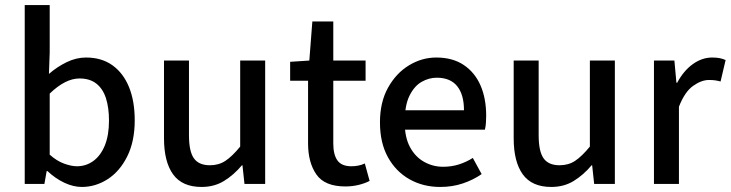

<svg xmlns="http://www.w3.org/2000/svg" viewBox="-20 -729 2896 761"><path d="M304 12Q271 12 235.5 -4.5Q200 -21 168 -51H165L156 0H78V-709H177V-521L174 -436Q206 -464 244 -482.5Q282 -501 321 -501Q383 -501 426 -470Q469 -439 491.5 -383.5Q514 -328 514 -252Q514 -169 484.5 -109.5Q455 -50 407 -19Q359 12 304 12ZM285 -70Q321 -70 350 -91Q379 -112 395.5 -152.5Q412 -193 412 -251Q412 -302 400 -339.5Q388 -377 362 -397.5Q336 -418 295 -418Q267 -418 237.5 -403Q208 -388 177 -358V-116Q205 -91 234 -80.5Q263 -70 285 -70Z M779 12Q702 12 666 -38Q630 -88 630 -181V-489H729V-193Q729 -129 748.5 -101.5Q768 -74 812 -74Q847 -74 873.5 -91.5Q900 -109 932 -148V-489H1031V0H949L941 -74H939Q906 -35 867.5 -11.5Q829 12 779 12Z M1349 10Q1267 10 1234 -37.5Q1201 -85 1201 -161V-409H1130V-484L1206 -489L1218 -644H1301V-489H1429V-409H1301V-160Q1301 -116 1317.5 -93Q1334 -70 1373 -70Q1386 -70 1399.5 -72.5Q1413 -75 1426 -81L1445 -12Q1426 -2 1401 4Q1376 10 1349 10Z M1725 12Q1657 12 1603 -18.5Q1549 -49 1517.5 -106Q1486 -163 1486 -244Q1486 -324 1518 -381.5Q1550 -439 1601 -470Q1652 -501 1709 -501Q1774 -501 1818 -471.5Q1862 -442 1884.5 -390.5Q1907 -339 1907 -270Q1907 -256 1906 -242Q1905 -228 1902 -215H1558V-292H1819Q1819 -354 1792 -387.5Q1765 -421 1711 -421Q1680 -421 1651 -404.5Q1622 -388 1603 -349.5Q1584 -311 1584 -245Q1584 -185 1605 -146Q1626 -107 1661 -87.5Q1696 -68 1736 -68Q1770 -68 1799.5 -77.5Q1829 -87 1854 -103L1889 -39Q1856 -16 1814.5 -2Q1773 12 1725 12Z M2165 12Q2088 12 2052 -38Q2016 -88 2016 -181V-489H2115V-193Q2115 -129 2134.5 -101.5Q2154 -74 2198 -74Q2233 -74 2259.5 -91.5Q2286 -109 2318 -148V-489H2417V0H2335L2327 -74H2325Q2292 -35 2253.5 -11.5Q2215 12 2165 12Z M2572 0V-489H2653L2661 -401H2664Q2689 -448 2725.5 -474.5Q2762 -501 2803 -501Q2820 -501 2832.5 -498.5Q2845 -496 2856 -491L2836 -406Q2825 -409 2815 -410.5Q2805 -412 2790 -412Q2760 -412 2727 -388.5Q2694 -365 2671 -306V0Z"/></svg>

Font: Source Sans 3 ExtraLight Medium
Style: Regular
Weight: 500
Version: Version 3.052;hotconv 1.1.0;makeotfexe 2.6.0